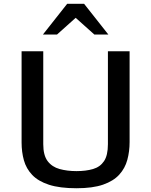

<svg xmlns="http://www.w3.org/2000/svg" viewBox="-20 -981 797 1012"><path d="M383.3 11.2Q294.9 11.2 238 -7.3Q181.2 -25.9 149.7 -59.1Q118.2 -92.3 106 -136Q93.8 -179.7 93.8 -230V-710.9H208V-221.2Q208 -162.1 231.2 -131.6Q254.4 -101.1 294.2 -90.1Q334 -79.1 383.3 -79.1Q433.1 -79.1 470.5 -90.1Q507.8 -101.1 528.3 -131.6Q548.8 -162.1 548.8 -221.2V-710.9H663.1V-231.9Q663.1 -182.6 651.1 -138.4Q639.2 -94.2 608.6 -60.5Q578.1 -26.9 523.4 -7.8Q468.8 11.2 383.3 11.2ZM206.1 -798.8 334 -960.9H423.3L551.3 -798.8H477.5L356.4 -907.2H401.4L280.3 -798.8Z"/></svg>

Font: Monda Medium
Style: Regular
Weight: 500
Designer: Vernon Adams
Foundry: Vernon Adams
Version: Version 2.200